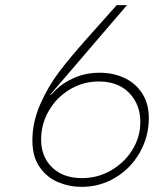

<svg xmlns="http://www.w3.org/2000/svg" viewBox="-20 -720 628 747"><path d="M106 -173Q106 -246 137.5 -316.5Q169 -387 212 -443Q255 -499 319 -571L434 -700H474L174 -350L178 -351L199 -372Q224 -397 268.5 -417Q313 -437 368 -437Q420 -437 463.5 -417Q507 -397 533 -357Q559 -317 559 -261Q559 -189 524 -127Q489 -65 429 -29Q369 7 298 7Q250 7 206.5 -11Q163 -29 134.5 -69.5Q106 -110 106 -173ZM526 -246Q526 -313 483 -358Q440 -403 364 -403Q304 -403 252.5 -372.5Q201 -342 170.5 -290Q140 -238 140 -177Q140 -110 183 -68.5Q226 -27 299 -27Q360 -27 412 -57Q464 -87 495 -137Q526 -187 526 -246Z"/></svg>

Font: Be Vietnam Thin
Style: Italic
Weight: 250
Italic angle: -9°
Designer: Gabriel Lam
Foundry: TypeRant
Version: Version 3.000